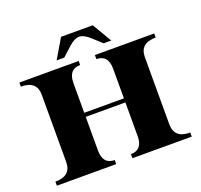

<svg xmlns="http://www.w3.org/2000/svg" viewBox="-131 -918 1118 1066"><g transform="rotate(-20 427.5 -384.5)"><path d="M333.7 -768.8H521L588.9 -654.1H543.9L488.3 -704.6Q454.6 -735.1 427.5 -735.1Q400.1 -735.1 366.5 -704.6L310.8 -654.1H265.9ZM544.9 -328.4V-503.4Q544.9 -585.4 475.6 -585.4V-609.4H826.2V-585.4Q732.4 -585.4 732.4 -503.4V-106Q732.4 -23.9 826.2 -23.9V0H475.6V-23.9Q544.9 -23.9 544.9 -106V-304.4H310.5V-106Q310.5 -23.9 379.9 -23.9V0H29.3V-23.9Q123 -23.9 123 -106V-503.4Q123 -585.4 29.3 -585.4V-609.4H379.9V-585.4Q310.5 -585.4 310.5 -503.4V-328.4Z"/></g></svg>

Font: itsadzoke
Style: Regular
Weight: 700
Width: 7
Version: Version 0.45